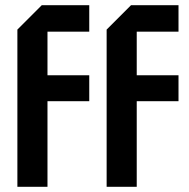

<svg xmlns="http://www.w3.org/2000/svg" viewBox="-20 -720 728 740"><path d="M47 0V-606L141 -700H324V-598H163V-430H324V-330H163V0ZM391 0V-606L485 -700H668V-598H507V-430H668V-330H507V0Z"/></svg>

Font: Tektur SemiCondensed Medium
Style: Regular
Weight: 500
Width: 4
Designer: Adam Jagosz
Foundry: Adam Jagosz
Version: Version 1.005;gftools[0.9.30]